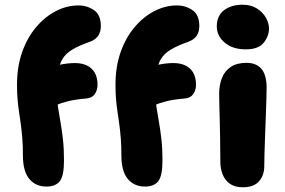

<svg xmlns="http://www.w3.org/2000/svg" viewBox="-20 -783 1205 813"><path d="M177 7Q131 7 104 -25.5Q77 -58 77 -125Q77 -166 74.5 -197Q72 -228 68.5 -254.5Q65 -281 61 -306.5Q57 -332 54.5 -360.5Q52 -389 52 -424Q52 -500 73.5 -561.5Q95 -623 132.5 -667.5Q170 -712 216.5 -736Q263 -760 312 -760Q349 -760 378 -740Q407 -720 407 -673Q407 -647 395 -630.5Q383 -614 360 -606Q315 -590 287 -573.5Q259 -557 245 -534Q231 -511 226 -477Q221 -443 221 -390Q221 -360 225.5 -330Q230 -300 236 -266.5Q242 -233 246.5 -193Q251 -153 251 -104Q251 -38 233 -15.5Q215 7 177 7ZM160 -317Q128 -317 107 -334Q86 -351 86 -377Q86 -415 105.5 -445Q125 -475 160 -488Q202 -503 236 -509.5Q270 -516 297 -516Q327 -516 348.5 -505.5Q370 -495 381.5 -474.5Q393 -454 393 -424Q393 -402 381.5 -385Q370 -368 346 -366Q298 -362 267 -354Q236 -346 216.5 -337.5Q197 -329 184 -323Q171 -317 160 -317ZM594 7Q548 7 521 -25.5Q494 -58 494 -125Q494 -166 491.5 -197Q489 -228 485.5 -254.5Q482 -281 478 -306.5Q474 -332 471.5 -360.5Q469 -389 469 -424Q469 -500 490.5 -561.5Q512 -623 549.5 -667.5Q587 -712 633.5 -736Q680 -760 729 -760Q766 -760 795 -740Q824 -720 824 -673Q824 -647 812 -630.5Q800 -614 777 -606Q732 -590 704 -573.5Q676 -557 662 -534Q648 -511 643 -477Q638 -443 638 -390Q638 -360 642.5 -330Q647 -300 653 -266.5Q659 -233 663.5 -193Q668 -153 668 -104Q668 -38 650 -15.5Q632 7 594 7ZM577 -317Q545 -317 524 -334Q503 -351 503 -377Q503 -415 522.5 -445Q542 -475 577 -488Q619 -503 653 -509.5Q687 -516 714 -516Q744 -516 765.5 -505.5Q787 -495 798.5 -474.5Q810 -454 810 -424Q810 -402 798.5 -385Q787 -368 763 -366Q715 -362 684 -354Q653 -346 633.5 -337.5Q614 -329 601 -323Q588 -317 577 -317ZM1008 10Q975 10 954 -4.5Q933 -19 923 -44Q913 -69 913 -98Q913 -158 912 -199.5Q911 -241 910.5 -271.5Q910 -302 909 -329Q908 -356 908 -386Q908 -422 919.5 -452Q931 -482 957 -499.5Q983 -517 1024 -517Q1064 -517 1086 -492.5Q1108 -468 1109 -415Q1109 -396 1108 -362.5Q1107 -329 1105.5 -289Q1104 -249 1102.5 -208.5Q1101 -168 1100 -134Q1099 -100 1099 -79Q1099 -41 1077 -15.5Q1055 10 1008 10ZM1021 -574Q965 -574 931.5 -602.5Q898 -631 898 -671Q898 -716 928.5 -739.5Q959 -763 1007 -763Q1043 -763 1068 -747Q1093 -731 1106 -708Q1119 -685 1119 -662Q1119 -630 1096.5 -602Q1074 -574 1021 -574Z"/></svg>

Font: Shantell Sans ExtraBold
Style: Regular
Weight: 800
Designer: Stephen Nixon, Anya Danilova, Shantell Martin
Foundry: Arrow Type
Version: Version 1.011;[c5ecc13dd]